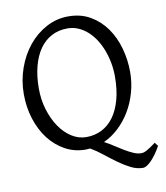

<svg xmlns="http://www.w3.org/2000/svg" viewBox="-86 -702 798 922"><g transform="rotate(-10 313.0 -240.5)"><path d="M480 -307.1Q480 -340.8 473.9 -373.8Q467.8 -406.7 456.5 -436.3Q445.3 -465.8 429 -491Q412.6 -516.1 392.1 -534.4Q371.6 -552.7 347.2 -563.2Q322.8 -573.7 294.9 -573.7Q251.5 -573.7 217 -555.4Q182.6 -537.1 158.9 -503.2Q135.3 -469.2 122.6 -420.9Q109.9 -372.6 109.9 -313Q109.9 -258.3 124.8 -209.5Q139.6 -160.6 164.8 -123.8Q189.9 -86.9 223.6 -65.4Q257.3 -43.9 294.9 -43.9Q335.4 -43.9 369.4 -60.8Q403.3 -77.6 428 -110.8Q452.6 -144 466.3 -193.4Q480 -242.7 480 -307.1ZM626 57.1Q614.3 78.6 602.1 95.5Q589.8 112.3 578.1 124.3Q566.4 136.2 555.9 142.6Q545.4 148.9 538.1 148.9Q507.8 148.9 478.3 134Q448.7 119.1 419.4 97.9Q390.1 76.7 361.1 53.5Q332 30.3 302.7 13.2Q291.5 14.6 280.8 14.6Q227.1 14.6 181.6 -10.3Q136.2 -35.2 103.5 -77.6Q70.8 -120.1 52.5 -177.2Q34.2 -234.4 34.2 -298.8Q34.2 -365.2 55.7 -425.3Q77.1 -485.4 114.3 -530.8Q151.4 -576.2 201.4 -603Q251.5 -629.9 309.1 -629.9Q369.6 -629.9 415.5 -603.3Q461.4 -576.7 492.7 -532.7Q523.9 -488.8 539.8 -432.1Q555.7 -375.5 555.7 -315.9Q555.7 -264.2 542 -215.8Q528.3 -167.5 503.9 -126.7Q479.5 -85.9 446 -54.7Q412.6 -23.4 373.5 -5.9Q396 5.9 418.2 20.5Q440.4 35.2 461.7 47.9Q482.9 60.5 502.9 69.3Q522.9 78.1 541 78.1Q546.9 78.1 553.5 76.2Q560.1 74.2 568.4 69.8Q576.7 65.4 587.4 58.1Q598.1 50.8 612.8 40Z"/></g></svg>

Font: Gentium Kaktovik
Style: Regular
Weight: 400
Designer: J. Victor Gaultney and Annie Olsen
Foundry: SIL International
Version: Version 1.102; 2013; Maintenance release